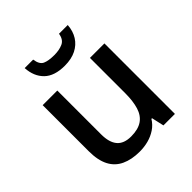

<svg xmlns="http://www.w3.org/2000/svg" viewBox="-205 -891 1040 1040"><g transform="rotate(-45 315.0 -370.5)"><path d="M549 -540V0H461L445 -71H440Q423 -43 396 -25Q369 -7 337 1.5Q305 10 270 10Q209 10 165 -10.5Q121 -31 98.5 -74.5Q76 -118 76 -187V-540H188V-204Q188 -143 214 -112Q240 -81 295 -81Q349 -81 380.5 -102.5Q412 -124 425 -166.5Q438 -209 438 -269V-540ZM479 -751Q476 -707 455.5 -674.5Q435 -642 399 -624Q363 -606 312 -606Q233 -606 193 -645Q153 -684 149 -751H214Q220 -709 244 -698Q268 -687 313 -687Q351 -687 378.5 -699.5Q406 -712 412 -751Z"/></g></svg>

Font: Noto Sans Oriya Medium
Style: Regular
Weight: 500
Version: Version 2.003